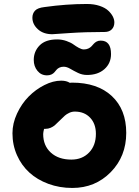

<svg xmlns="http://www.w3.org/2000/svg" viewBox="-20 -951 690 955"><path d="M240.2 -780.8Q195.3 -780.8 168.2 -805.7Q141.1 -830.6 141.1 -862.8Q141.1 -883.8 154.1 -897.9Q167 -912.1 202.1 -916Q310.1 -931.2 412.1 -931.2Q447.8 -931.2 475.3 -921.9Q502.9 -912.6 518.3 -898.2Q533.7 -883.8 541.3 -868.7Q548.8 -853.5 548.8 -839.8Q548.8 -817.9 535.9 -804.9Q522.9 -792 501 -792Q403.3 -792 323.2 -786.4Q243.2 -780.8 240.2 -780.8ZM413.1 -578.1Q389.2 -578.1 367.9 -588.4Q346.7 -598.6 329.3 -608.9Q312 -619.1 296.9 -619.1Q284.2 -619.1 275.4 -614.7Q266.6 -610.4 261.2 -604Q255.9 -597.7 250.5 -591.3Q245.1 -585 235.8 -580.6Q226.6 -576.2 213.9 -576.2Q184.6 -576.2 166.3 -598.6Q147.9 -621.1 147.9 -652.8Q147.9 -695.3 177 -725.1Q206.1 -754.9 264.2 -754.9Q288.6 -754.9 310.5 -747.1Q332.5 -739.3 345.2 -730Q357.9 -720.7 372.1 -712.9Q386.2 -705.1 397 -705.1Q409.7 -705.1 419.4 -709.7Q429.2 -714.4 435.1 -720.7Q440.9 -727.1 446.5 -733.4Q452.1 -739.7 460.7 -744.4Q469.2 -749 481 -749Q532.2 -749 532.2 -682.1Q532.2 -636.2 499.5 -607.2Q466.8 -578.1 413.1 -578.1ZM339.8 -16.1Q275.9 -16.1 220.5 -36.6Q165 -57.1 126 -92.8Q86.9 -128.4 64.5 -179Q42 -229.5 42 -288.1Q42 -337.4 64.7 -386.2Q87.4 -435.1 122.3 -470.5Q157.2 -505.9 200.7 -527.8Q244.1 -549.8 284.2 -549.8Q310.5 -549.8 327.1 -539.1Q331.1 -540 337.9 -540Q464.8 -540 536.4 -473.1Q607.9 -406.2 607.9 -290Q607.9 -173.3 530.8 -94.7Q453.6 -16.1 339.8 -16.1ZM194.8 -284.2Q194.8 -226.6 232.9 -191.9Q271 -157.2 335 -157.2Q389.2 -157.2 423.1 -192.4Q457 -227.5 457 -285.2Q457 -335.4 428.2 -365.7Q399.4 -396 352.1 -396Q337.4 -396 324.2 -389.6Q311 -383.3 303 -376.2Q294.9 -369.1 277.8 -352.1Q260.3 -334.5 252.2 -327.6Q244.1 -320.8 231.9 -315.4Q219.7 -310.1 205.1 -310.1H199.2Q194.8 -292.5 194.8 -284.2Z"/></svg>

Font: Shantell Sans Bouncy
Style: Bold
Weight: 700
Designer: Stephen Nixon, Anya Danilova, Shantell Martin
Foundry: Arrow Type
Version: Version 1.006;[9816181b4]